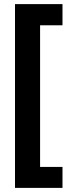

<svg xmlns="http://www.w3.org/2000/svg" viewBox="-20 -749 347 934"><path d="M284 165H53V-729H284V-626H175V63H284Z"/></svg>

Font: Noto Sans Khmer UI ExtraCondensed
Style: Bold
Weight: 700
Width: 2
Designer: Danh Hong and the Monotype Design Team
Foundry: Monotype Imaging Inc.
Version: Version 2.002; ttfautohint (v1.8.4.7-5d5b)